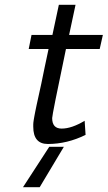

<svg xmlns="http://www.w3.org/2000/svg" viewBox="-20 -591 450 803"><path d="M76.2 191.9 186 22.9H247.1L146 191.9ZM100.1 -386.2 111.8 -444.8H199.2L226.1 -570.8H295.9L269 -444.8H410.2L397 -386.2H255.9Q197.8 -109.4 198.2 -97.2Q198.2 -53.2 237.8 -53.2Q279.8 -53.2 334 -85.9L337.9 -26.9Q260.7 11.2 180.2 11.2Q119.1 11.2 119.1 -61Q119.1 -66.9 119.1 -70.6Q119.1 -74.2 119.6 -78.6Q120.1 -83 121.1 -89.6Q122.1 -96.2 123.5 -103.5Q125 -110.8 127.4 -124Q129.9 -137.2 133.1 -151.6Q136.2 -166 141.6 -190.4Q147 -214.8 152.6 -240.5Q158.2 -266.1 166 -305.7Q173.8 -345.2 183.1 -386.2Z"/></svg>

Font: CMU Sans Serif
Style: Oblique
Weight: 500
Italic angle: -12°
Version: Version 0.7.0